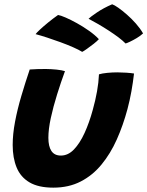

<svg xmlns="http://www.w3.org/2000/svg" viewBox="-20 -829 674 878"><path d="M432.6 -489.1Q446.4 -493.4 470.4 -495.8Q494.5 -498.1 516.6 -498.1Q535.2 -498.1 557.4 -496.6Q579.6 -495.1 592.9 -492.8Q588.2 -452.2 580.9 -411.2Q573.5 -370.1 562.9 -330.1Q543.1 -256.2 514.1 -191.2Q485.1 -126.2 444.4 -76.8Q403.8 -27.2 349.2 0.9Q294.6 29.1 223.8 29.1Q155.9 29.1 115 5Q74.1 -19.1 56.1 -63Q38 -106.9 38 -165.8Q38 -215.4 48.8 -272.4Q59.6 -329.5 77.6 -390.3Q95.5 -451.1 115.9 -511.2Q129.8 -512.2 151 -513Q172.2 -513.8 189.6 -513.5Q214.6 -513.2 239.1 -510.7Q263.5 -508.1 277.1 -503.6Q258.5 -453.1 241.1 -397.2Q223.6 -341.4 212.4 -289.7Q201.2 -238 201.2 -198.8Q201.2 -159.5 215.1 -138.6Q229 -117.6 258.4 -117.6Q291.4 -117.6 318.3 -145.7Q345.2 -173.8 366.8 -221.1Q388.4 -268.5 404.2 -326.5Q416.4 -370.2 423.7 -411.1Q431 -451.9 432.6 -489.1ZM245.5 -760.5Q256.6 -758.9 280.1 -748.8Q303.6 -738.6 332.1 -722.8Q360.6 -707 387.5 -687.9Q414.4 -668.9 432.1 -649.9Q424.9 -641.6 408.7 -628.8Q392.5 -616 377.1 -605.2Q361.8 -594.4 355.8 -591.8Q340.6 -601.4 314.4 -612.9Q288.2 -624.4 257.1 -635.8Q225.9 -647.2 195.7 -657.1Q165.5 -666.9 142.8 -672.9Q147 -679 162.4 -693.4Q177.9 -707.9 200 -726Q222.1 -744.1 245.5 -760.5ZM492.9 -809.4Q502.6 -806.4 520.8 -793.7Q539 -781 560.4 -762.2Q581.9 -743.5 601.5 -721.2Q621.1 -699 634.2 -676.2Q622 -664.9 605.3 -654.9Q588.6 -645 574.4 -638.3Q560.2 -631.6 554.2 -630.1Q541.9 -642.9 521.8 -658.1Q501.6 -673.2 477.7 -688.8Q453.8 -704.4 429.6 -718.5Q405.4 -732.6 385 -743.2Q392.8 -751.2 423.1 -771.9Q453.5 -792.5 492.9 -809.4Z"/></svg>

Font: Grandstander Thin
Style: Italic
Weight: 100
Italic angle: -15°
Designer: Tyler Finck
Foundry: Etcetera Type Co
Version: Version 1.200